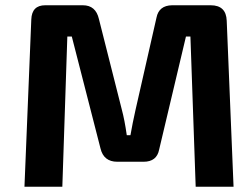

<svg xmlns="http://www.w3.org/2000/svg" viewBox="-20 -710 949 730"><path d="M781 -690Q840 -690 842 -631L868 0H724L704 -571H687L585 -141Q576 -95 526 -95H426Q374 -95 362 -146L253 -571H236L217 0H73L99 -636Q101 -690 152 -690H295Q344 -690 356 -638L443 -294Q454 -253 462 -196H476Q484 -242 495 -291L575 -643Q584 -689 634 -690Z"/></svg>

Font: Taylor Sans Bold LRS
Style: Bold
Weight: 700
Italic angle: -8°
Designer: Natanael Gama
Version: Version 1.001 September 8, 2015